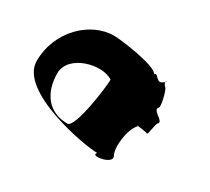

<svg xmlns="http://www.w3.org/2000/svg" viewBox="-108 -747 981 895"><g transform="rotate(30 382.0 -299.5)"><path d="M24 -282C24 -121 410 -51 483 -51C452 -19 579 -40 557 -78C537 -113 548 -217 584 -253C582 -254 580 -255 577 -256H581C582 -255 582 -255 584 -254C585 -255 585 -254 586 -255C612 -252 636 -248 638 -245C643 -239 652 -306 657 -310C684 -331 601 -354 626 -378C635 -387 614 -466 606 -473C595 -483 592 -491 593 -496C590 -494 585 -490 578 -486C556 -473 539 -522 530 -501C513 -538 315 -564 278 -564C152 -564 24 -443 24 -282ZM136 -280C136 -382 301 -423 366 -378C366 -334 334 -100 294 -100C189 -100 136 -178 136 -280ZM584 -253V-254L585 -253C587 -252 586 -252 584 -253ZM593 -496C594 -505 603 -505 593 -496Z"/></g></svg>

Font: Ampere
Style: SCCnd
Weight: 400
Version: Version 1